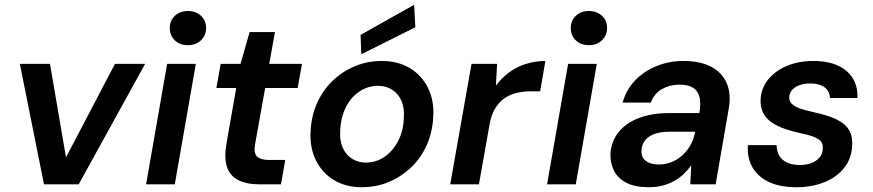

<svg xmlns="http://www.w3.org/2000/svg" viewBox="-20 -771 3651 803"><path d="M164 0 63 -504H189L256 -113L461 -504H587L309 0Z M591 0 679 -504H799L711 0ZM766 -582Q732 -582 711 -602.5Q690 -623 690 -654Q690 -684 711 -704.5Q732 -725 766 -725Q799 -725 820.5 -705Q842 -685 842 -654Q842 -623 820.5 -602.5Q799 -582 766 -582Z M1067 0Q1011 0 976 -18Q941 -36 929 -74Q917 -112 927 -170L968 -403H885L903 -504H986L1024 -637H1130L1106 -504H1243L1225 -403H1089L1047 -169Q1040 -131 1055 -116.5Q1070 -102 1105 -102H1173L1155 0Z M1493 12Q1426 12 1376.5 -18Q1327 -48 1301 -101Q1275 -154 1279 -222Q1282 -285 1305.5 -338.5Q1329 -392 1369.5 -431.5Q1410 -471 1463 -493.5Q1516 -516 1577 -516Q1644 -516 1693.5 -486.5Q1743 -457 1769.5 -404.5Q1796 -352 1792 -283Q1789 -220 1765.5 -166Q1742 -112 1701 -72.5Q1660 -33 1607.5 -10.5Q1555 12 1493 12ZM1509 -91Q1553 -91 1588 -115Q1623 -139 1645 -181Q1667 -223 1669 -278Q1672 -322 1658 -351.5Q1644 -381 1619 -396.5Q1594 -412 1562 -412Q1519 -412 1483.5 -388.5Q1448 -365 1426.5 -322.5Q1405 -280 1403 -225Q1400 -183 1413.5 -153Q1427 -123 1452.5 -107Q1478 -91 1509 -91ZM1491 -544 1488 -625 1712 -751 1717 -657Z M1863 0 1952 -504H2059L2054 -413Q2078 -445 2109 -468Q2140 -491 2179 -503.5Q2218 -516 2261 -516L2239 -389H2198Q2167 -389 2139 -382Q2111 -375 2088.5 -359Q2066 -343 2050 -316Q2034 -289 2027 -248L1983 0Z M2268 0 2356 -504H2476L2388 0ZM2443 -582Q2409 -582 2388 -602.5Q2367 -623 2367 -654Q2367 -684 2388 -704.5Q2409 -725 2443 -725Q2476 -725 2497.5 -705Q2519 -685 2519 -654Q2519 -623 2497.5 -602.5Q2476 -582 2443 -582Z M2693 12Q2636 12 2600 -6.5Q2564 -25 2548 -57Q2532 -89 2533 -127Q2536 -179 2566.5 -217.5Q2597 -256 2651 -277Q2705 -298 2778 -298H2905Q2912 -339 2905.5 -365Q2899 -391 2878.5 -404Q2858 -417 2821 -417Q2781 -417 2748.5 -398.5Q2716 -380 2702 -342H2584Q2599 -396 2636 -434.5Q2673 -473 2725.5 -494.5Q2778 -516 2838 -516Q2909 -516 2955 -491.5Q3001 -467 3020 -421.5Q3039 -376 3027 -312L2973 0H2867L2871 -80Q2857 -60 2839 -43Q2821 -26 2798.5 -13.5Q2776 -1 2750 5.5Q2724 12 2693 12ZM2736 -83Q2764 -83 2789.5 -93.5Q2815 -104 2835.5 -123Q2856 -142 2869 -166.5Q2882 -191 2887 -218V-220H2778Q2742 -220 2716.5 -210.5Q2691 -201 2677.5 -183.5Q2664 -166 2663 -142Q2661 -113 2681 -98Q2701 -83 2736 -83Z M3310 12Q3241 12 3194.5 -10.5Q3148 -33 3126 -73Q3104 -113 3108 -164H3228Q3228 -141 3238 -122Q3248 -103 3270 -92Q3292 -81 3325 -81Q3355 -81 3376 -90Q3397 -99 3409 -114Q3421 -129 3421 -150Q3423 -170 3411.5 -181.5Q3400 -193 3379 -200.5Q3358 -208 3328 -214Q3295 -221 3264 -231.5Q3233 -242 3209 -258Q3185 -274 3172.5 -297.5Q3160 -321 3161 -354Q3163 -401 3192 -437.5Q3221 -474 3270 -495Q3319 -516 3382 -516Q3471 -516 3520 -474.5Q3569 -433 3566 -361H3451Q3450 -390 3428.5 -406Q3407 -422 3368 -422Q3330 -422 3306 -406Q3282 -390 3281 -365Q3280 -349 3291 -337.5Q3302 -326 3324 -318Q3346 -310 3378 -303Q3416 -295 3447 -284.5Q3478 -274 3501 -258.5Q3524 -243 3535 -219.5Q3546 -196 3544 -163Q3542 -109 3511 -69.5Q3480 -30 3428 -9Q3376 12 3310 12Z"/></svg>

Font: DM Sans SemiBold
Style: Italic
Weight: 600
Italic angle: -10°
Designer: Colophon Foundry, Jonny Pinhorn
Foundry: Colophon Foundry
Version: Version 4.004;gftools[0.9.30]